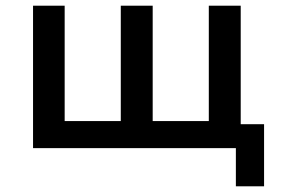

<svg xmlns="http://www.w3.org/2000/svg" viewBox="-20 -520 991 674"><path d="M808 134V0H96V-500H207V-95H404V-500H516V-95H713V-500H825V-84H907V134Z"/></svg>

Font: Nunito Sans 6pt SemiBold
Style: Regular
Weight: 600
Version: Version 3.101;gftools[0.9.27]